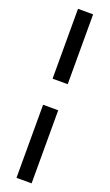

<svg xmlns="http://www.w3.org/2000/svg" viewBox="-198 -882 640 1121"><g transform="rotate(20 122.0 -321.0)"><path d="M75 -846H169V-412H75ZM75 -250H169V204H75Z"/></g></svg>

Font: Chakra Petch Medium
Style: Regular
Weight: 500
Designer: Katatrad Aksorn Co.,Ltd.
Foundry: Cadson Demak Co.,Ltd.
Version: Version 1.000; ttfautohint (v1.6)